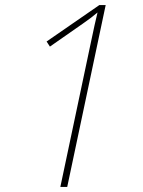

<svg xmlns="http://www.w3.org/2000/svg" viewBox="-20 -734 563 754"><path d="M217 0 336 -563Q345 -606 351.5 -635.5Q358 -665 363 -685Q350 -674 337.5 -664.5Q325 -655 305 -641L176 -551L163 -571L370 -714H395L244 0Z"/></svg>

Font: Noto Sans Disp Thin
Style: Italic
Weight: 100
Italic angle: -12°
Designer: Monotype Design Team
Foundry: Monotype Imaging Inc.
Version: Version 2.000;GOOG;noto-source:20170915:90ef993387c0